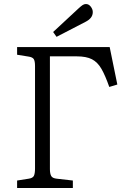

<svg xmlns="http://www.w3.org/2000/svg" viewBox="-20 -934 634 954"><path d="M65 0V-37L122 -46Q143 -49 148.5 -60.5Q154 -72 154 -97V-606Q154 -630 148 -640Q142 -650 121 -653L65 -662V-700H525L563 -514L523 -502Q503 -559 484 -592Q465 -625 437 -639.5Q409 -654 361 -654H228V-94Q228 -71 234.5 -59.5Q241 -48 263 -46L342 -37V0ZM261 -751 244 -775 370 -892Q382 -903 390 -908.5Q398 -914 407 -914Q421 -914 431 -901Q441 -888 441 -874Q441 -858 431.5 -846Q422 -834 404 -825Z"/></svg>

Font: Literata 12pt Light
Style: Regular
Weight: 300
Designer: Latin by Veronika Burian and Jose Scaglione. Greek by Irene Vlachou. Cyrillic by Vera Evstafieva.
Foundry: TypeTogether
Version: Version 3.002